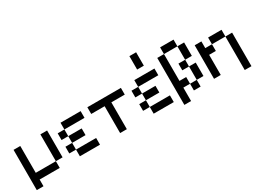

<svg xmlns="http://www.w3.org/2000/svg" viewBox="-32 -1766 3730 2754"><g transform="rotate(-30 1833.5 -389.0)"><path d="M555.6 -111.1H444.4V-555.6H555.6ZM111.1 0V111.1H0V-555.6H111.1V-111.1H444.4V0Z M777.8 -444.4V-555.6H1111.1V-444.4ZM777.8 0V-111.1H1111.1V0ZM777.8 -222.2V-333.3H1000V-222.2ZM666.7 -333.3V-444.4H777.8V-333.3ZM666.7 -111.1V-222.2H777.8V-111.1Z M1444.4 -444.4H1222.2V-555.6H1777.8V-444.4H1555.6V0H1444.4Z M2000 -444.4V-555.6H2333.3V-444.4ZM2000 0V-111.1H2333.3V0ZM2000 -222.2V-333.3H2222.2V-222.2ZM1888.9 -333.3V-444.4H2000V-333.3ZM1888.9 -111.1V-222.2H2000V-111.1ZM2222.2 -666.7H2111.1V-888.9H2222.2Z M2888.9 -111.1H2777.8V-333.3H2888.9ZM2777.8 0H2666.7V-111.1H2777.8ZM2555.6 -111.1V111.1H2444.4V-666.7H2555.6V-222.2H2666.7V-111.1ZM2777.8 -666.7H2555.6V-777.8H2777.8ZM2777.8 -333.3H2666.7V-444.4H2777.8ZM2888.9 -444.4H2777.8V-666.7H2888.9Z M3111.1 -333.3V0H3000V-555.6H3111.1V-444.4H3222.2V-333.3ZM3555.6 111.1H3444.4V-444.4H3555.6ZM3444.4 -444.4H3222.2V-555.6H3444.4Z"/></g></svg>

Font: Pixeloid Sans
Style: Regular
Weight: 400
Designer: GGBotNet
Foundry: GGBotNet
Version: 0.5